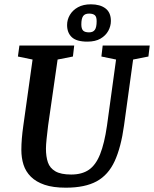

<svg xmlns="http://www.w3.org/2000/svg" viewBox="-20 -859 714 890"><path d="M285 11Q226 11 186.5 -2.5Q147 -16 123 -40Q99 -64 89 -95.5Q79 -127 79 -164Q79 -213 88 -276L131 -583L63 -597L70 -648H324L318 -597L247 -583L203 -277Q199 -245 196 -215.5Q193 -186 193 -170Q193 -133 202 -106.5Q211 -80 236.5 -65Q262 -50 310 -50Q360 -50 392 -72Q424 -94 444 -144Q464 -194 476 -277L518 -583L450 -597L456 -648H674L668 -597L597 -583L555 -278Q541 -176 511.5 -112Q482 -48 428 -18.5Q374 11 285 11ZM385 -666Q335 -666 313 -686.5Q291 -707 291 -743Q291 -768 304 -790Q317 -812 341.5 -825.5Q366 -839 401 -839Q444 -839 469 -820Q494 -801 494 -762Q494 -738 482 -716Q470 -694 446 -680Q422 -666 385 -666ZM393 -709Q411 -709 419.5 -720.5Q428 -732 428 -761Q428 -782 419 -789Q410 -796 393 -796Q373 -796 365 -784Q357 -772 357 -746Q357 -726 365 -717.5Q373 -709 393 -709Z"/></svg>

Font: Faustina Light SemiBold
Style: Italic
Weight: 600
Italic angle: -8°
Version: Version 1.200